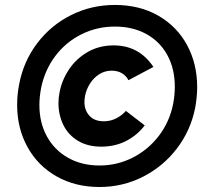

<svg xmlns="http://www.w3.org/2000/svg" viewBox="-20 -748 827 776"><path d="M216.3 -331.1Q216.3 -353 220.7 -375Q230 -423.8 258.8 -467.3Q287.6 -510.7 334 -537.6Q380.4 -564.5 439.5 -564.5Q542 -564.5 600.1 -477.5L499 -423.8Q491.2 -440.4 473.6 -451.4Q456.1 -462.4 431.2 -462.4Q403.8 -462.4 381.1 -448Q358.4 -433.6 343.5 -409.9Q328.6 -386.2 323.7 -359.9Q321.3 -346.7 321.3 -335.9Q321.3 -302.2 341.6 -280Q361.8 -257.8 399.9 -257.8Q426.3 -257.8 449.5 -269.5Q472.7 -281.2 488.8 -299.8L564.9 -241.2Q536.1 -202.6 491 -179Q445.8 -155.3 389.6 -155.3Q333.5 -155.3 294.2 -179.4Q254.9 -203.6 235.6 -243.9Q216.3 -284.2 216.3 -331.1ZM49.3 -323.7Q49.3 -367.2 57.6 -408.2Q75.2 -500.5 130.4 -573.2Q185.5 -646 267.3 -687Q349.1 -728 444.3 -728Q544.4 -728 619.9 -684.6Q695.3 -641.1 736.1 -565.7Q776.9 -490.2 776.9 -396Q776.9 -356.4 768.6 -311Q750.5 -220.7 695.1 -147.9Q639.6 -75.2 557.9 -33.7Q476.1 7.8 382.3 7.8Q284.2 7.8 208.5 -35.2Q132.8 -78.1 91.1 -153.8Q49.3 -229.5 49.3 -323.7ZM679.7 -327.6Q686.5 -361.8 686.5 -397.9Q686.5 -469.7 656.7 -524.7Q627 -579.6 572 -610.1Q517.1 -640.6 444.3 -640.6Q371.6 -640.6 308.6 -609.1Q245.6 -577.6 203.1 -521Q160.6 -464.4 146 -391.6Q139.2 -355 139.2 -323.7Q139.2 -252.4 169.4 -197Q199.7 -141.6 254.9 -110.4Q310.1 -79.1 382.3 -79.1Q453.6 -79.1 516.6 -111.1Q579.6 -143.1 622.6 -199.7Q665.5 -256.3 679.7 -327.6Z"/></svg>

Font: Reddit Sans Fudge ExBold Italic
Style: Regular
Weight: 800
Italic angle: -11.25°
Designer: Stephen Hutchings
Version: Version 1.013